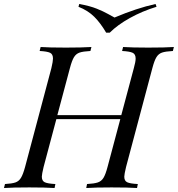

<svg xmlns="http://www.w3.org/2000/svg" viewBox="-53 -944 893 964"><path d="M820 -708 815 -688Q778 -686 760.5 -680Q743 -674 732.5 -657Q722 -640 712 -602L580 -106Q571 -68 571 -57Q571 -36 585.5 -29Q600 -22 639 -20L635 0Q593 -3 507 -3Q427 -3 380 0L384 -20Q420 -22 438 -28Q456 -34 466.5 -51Q477 -68 487 -106L551 -346H230L166 -106Q157 -68 157 -57Q157 -36 171.5 -29Q186 -22 225 -20L221 0Q175 -3 94 -3Q10 -3 -33 0L-28 -20Q7 -22 24.5 -28Q42 -34 52.5 -51.5Q63 -69 73 -106L205 -602Q213 -636 213 -650Q213 -672 198.5 -679Q184 -686 146 -688L151 -708Q192 -705 278 -705Q358 -705 406 -708L401 -688Q364 -686 346.5 -680Q329 -674 318.5 -657Q308 -640 298 -602L235 -366H556L619 -602Q628 -634 628 -650Q628 -672 613 -679Q598 -686 560 -688L565 -708Q610 -705 691 -705Q777 -705 820 -708ZM728 -924 733 -910Q661 -888 599 -853.5Q537 -819 498 -780H480Q452 -828 420.5 -859.5Q389 -891 341 -910L345 -924Q399 -914 432.5 -900.5Q466 -887 490 -873.5Q514 -860 522 -856Q633 -903 728 -924Z"/></svg>

Font: Playfair Display
Style: Italic
Weight: 400
Italic angle: -14°
Designer: Claus Eggers Sørensen
Foundry: Claus Eggers Sørensen
Version: Version 1.200; ttfautohint (v1.6)